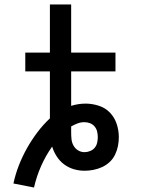

<svg xmlns="http://www.w3.org/2000/svg" viewBox="-20 -755 640 858"><path d="M132 83 40 65Q49 23 64.5 -16.5Q80 -56 100.5 -92.5Q121 -129 146.5 -163Q172 -197 203 -226V-436H93V-520H203V-735H298V-520H496V-436H298V-282Q314 -287 330 -289.5Q346 -292 363 -292Q392 -292 421.5 -282.5Q451 -273 471.5 -251.5Q492 -230 501.5 -201Q511 -172 511 -142Q511 -122 507 -102Q503 -82 494 -63.5Q485 -45 470 -31Q455 -17 436.5 -8.5Q418 0 398 4Q378 8 358 8Q333 8 309.5 1Q286 -6 266.5 -20.5Q247 -35 233.5 -56Q220 -77 213 -100Q184 -59 163.5 -12.5Q143 34 132 83ZM358 -75Q370 -75 382.5 -80Q395 -85 403 -94.5Q411 -104 414 -116.5Q417 -129 417 -142Q417 -155 414 -167.5Q411 -180 402.5 -190Q394 -200 382 -204.5Q370 -209 357 -209Q341 -209 326.5 -203.5Q312 -198 298 -190V-163Q298 -148 299.5 -133Q301 -118 308.5 -104.5Q316 -91 329 -83Q342 -75 358 -75Z"/></svg>

Font: Iosevka Fixed Medium Extended
Style: Regular
Weight: 500
Width: 7
Monospace: yes
Designer: Belleve Invis
Foundry: Belleve Invis
Version: Version 24.1.1; ttfautohint (v1.8.4)